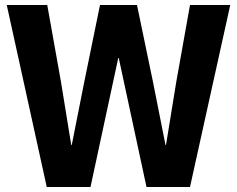

<svg xmlns="http://www.w3.org/2000/svg" viewBox="-20 -748 948 768"><path d="M7 -728H169L224 -420L265 -168H267L317 -420L380 -728H528L592 -420L642 -168H644L685 -420L740 -728H901L740 0H566L455 -516H453L342 0H167Z"/></svg>

Font: Murecho SemiBold
Style: Regular
Weight: 600
Designer: Neil Summerour
Foundry: Positype
Version: Version 1.010; ttfautohint (v1.8.3)